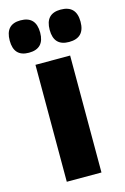

<svg xmlns="http://www.w3.org/2000/svg" viewBox="-156 -822 571 877"><g transform="rotate(-15 129.5 -383.5)"><path d="M33 -614Q106 -614 106 -690Q106 -767 33 -767Q-38 -767 -38 -690Q-38 -614 33 -614ZM223 -614Q297 -614 297 -690Q297 -767 223 -767Q151 -767 151 -690Q151 -614 223 -614ZM211 -553H47V0H211Z"/></g></svg>

Font: Noto Sans Display Condensed Black
Style: Regular
Weight: 900
Width: 3
Designer: Monotype Design team
Foundry: Monotype Imaging Inc.
Version: 1.000